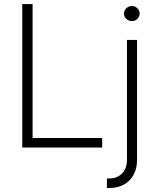

<svg xmlns="http://www.w3.org/2000/svg" viewBox="-20 -727 772 946"><path d="M89.8 -707H140.6V-46.9H483.4V0H89.8ZM655.3 -530.3V60.5Q655.3 102.5 638.4 133.8Q621.6 165 590.8 182.1Q560.1 199.2 519.5 199.2H506.8V152.3H518.6Q557.1 152.3 581.3 127.7Q605.5 103 605.5 60.5V-530.3ZM590.8 -660.2Q590.8 -675.3 602.3 -686.3Q613.8 -697.3 629.9 -697.3Q645.5 -697.3 656.7 -686.3Q668 -675.3 668 -660.2Q668 -645 656.7 -634Q645.5 -623 629.9 -623Q613.8 -623 602.3 -634Q590.8 -645 590.8 -660.2Z"/></svg>

Font: Pretendard Std ExtraLight
Style: Regular
Weight: 200
Designer: Base glyphs from Inter by Rasmus Andersson; Hangeul glyphs from Noto Sans CJK(Source Han Sans) by Jang Soo-young and Kan
Foundry: Kil Hyung-jin
Version: Version 1.309